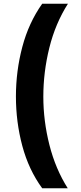

<svg xmlns="http://www.w3.org/2000/svg" viewBox="-20 -852 438 1037"><path d="M208 165Q135 65 100.5 -64Q66 -193 66 -331Q66 -468 100.5 -598.5Q135 -729 208 -832H347Q279 -725 246.5 -594Q214 -463 214 -330Q214 -199 247 -69Q280 61 346 165Z"/></svg>

Font: Noto Sans Gurmukhi UI ExtraBold
Style: Regular
Weight: 800
Designer: Jelle Bosma - Monotype Design Team
Foundry: Monotype Imaging Inc.
Version: Version 2.004; ttfautohint (v1.8.4.7-5d5b)